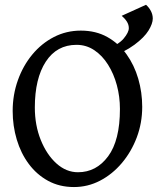

<svg xmlns="http://www.w3.org/2000/svg" viewBox="-20 -756 651 791"><path d="M284.7 14.6Q225.1 14.6 178.2 -11Q131.3 -36.6 98.6 -80.6Q65.9 -124.5 49.1 -180.9Q32.2 -237.3 32.2 -298.8Q32.2 -365.2 53.5 -425Q74.7 -484.9 112.8 -531Q150.9 -577.1 202.1 -603.5Q253.4 -629.9 313 -629.9Q375 -629.9 422.1 -603.5Q469.2 -577.1 501.2 -532.5Q533.2 -487.8 549.6 -431.6Q565.9 -375.5 565.9 -315.9Q565.9 -249.5 543.5 -189.9Q521 -130.4 481.9 -84.2Q442.9 -38.1 392.3 -11.7Q341.8 14.6 284.7 14.6ZM301.3 -46.4Q377 -46.4 425.5 -112.1Q474.1 -177.7 474.1 -307.1Q474.1 -357.9 461.4 -405Q448.7 -452.1 425 -489.7Q401.4 -527.3 368.4 -549.3Q335.4 -571.3 295.4 -571.3Q213.9 -571.3 168.7 -502Q123.5 -432.6 123.5 -313Q123.5 -240.2 147.9 -179.4Q172.4 -118.7 212.6 -82.5Q252.9 -46.4 301.3 -46.4ZM609.4 -679.7Q609.4 -658.7 591.8 -630.1Q574.2 -601.6 533.7 -571.5Q493.2 -541.5 424.8 -515.6L414.6 -550.8Q468.3 -571.8 489.5 -597.2Q510.7 -622.6 510.7 -640.1Q510.7 -654.3 502.7 -667Q494.6 -679.7 481.4 -690.9L581.5 -736.3Q593.8 -725.6 601.6 -710.7Q609.4 -695.8 609.4 -679.7Z"/></svg>

Font: Gentium Book Plus
Style: Regular
Weight: 400
Designer: Victor Gaultney, Annie Olsen, Iska Routamaa, Becca Hirsbrunner
Foundry: SIL International
Version: Version 6.101